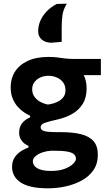

<svg xmlns="http://www.w3.org/2000/svg" viewBox="-20 -820 587 1044"><path d="M241 204Q185 204 147 194.5Q109 185 86.8 168.2Q64.5 151.5 55 130.8Q45.5 110 45.5 88.5Q45.5 55 61.5 33.2Q77.5 11.5 98.8 -0.8Q120 -13 135 -18V-27Q127 -29.5 115 -38Q103 -46.5 93.5 -61.8Q84 -77 84 -100.5Q84 -117 90 -132Q96 -147 109.2 -159.8Q122.5 -172.5 143.5 -182V-191Q129.5 -197 111.5 -208.8Q93.5 -220.5 76.8 -239Q60 -257.5 49 -284Q38 -310.5 38 -346Q38 -393.5 61.5 -430.5Q85 -467.5 131 -489Q177 -510.5 244.5 -510.5Q271 -510.5 291 -507.8Q311 -505 332.5 -502.2Q354 -499.5 386 -499.5H528.5V-411.5Q481 -411.5 437 -411.5Q393 -411.5 347.5 -411.5L381.5 -467.5Q417.5 -446.5 434.2 -414Q451 -381.5 451 -339Q451 -289 429.8 -255Q408.5 -221 372 -200.2Q335.5 -179.5 289 -169.5Q244 -159.5 222.5 -151.5Q201 -143.5 201 -128.5Q201 -117.5 210 -111.8Q219 -106 238.8 -103.8Q258.5 -101.5 290 -101.5H310.5Q376 -101.5 420.8 -90.2Q465.5 -79 488.8 -52.2Q512 -25.5 512 21.5Q512 70.5 488 105.2Q464 140 423.8 161.8Q383.5 183.5 336 193.8Q288.5 204 241 204ZM256 109.5Q302 109.5 332.2 97.8Q362.5 86 377.8 70.5Q393 55 393 43.5Q393 30 383.5 20Q374 10 348.8 4.8Q323.5 -0.5 275.5 -0.5H259Q236 0.5 212.8 8Q189.5 15.5 174 28.5Q158.5 41.5 158.5 58Q158.5 67.5 164 77Q169.5 86.5 181 93.8Q192.5 101 211.2 105.2Q230 109.5 256 109.5ZM241 -251.5Q255 -253.5 271.5 -258.2Q288 -263 302.8 -272Q317.5 -281 326.8 -295Q336 -309 336 -328.5Q336 -356 322 -373.5Q308 -391 286.8 -399.5Q265.5 -408 243.5 -408Q221 -408 201 -399.5Q181 -391 168 -374.5Q155 -358 155 -334.5Q155 -311 167.2 -294Q179.5 -277 199 -266.2Q218.5 -255.5 241 -251.5ZM257 -587.5Q223 -589.5 205.2 -606.5Q187.5 -623.5 187.5 -650Q187.5 -680 199.8 -707.8Q212 -735.5 234.5 -758.8Q257 -782 288.5 -798.5L343.5 -800Q325 -770.5 320.2 -741Q315.5 -711.5 315.5 -673Q315.5 -653 315.5 -632.8Q315.5 -612.5 315.5 -592.5Z"/></svg>

Font: Commissioner Thin SemiBold
Style: Regular
Weight: 600
Version: Version 1.000